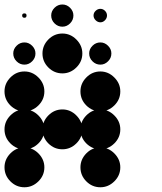

<svg xmlns="http://www.w3.org/2000/svg" viewBox="-24 -818 711 843"><path d="M416.7 -170.8Q451.7 -170.8 477.9 -144.6Q504.2 -118.3 504.2 -83.3Q504.2 -47.5 477.9 -21.7Q451.7 4.2 416.7 4.2Q380.8 4.2 355 -21.7Q329.2 -47.5 329.2 -83.3Q329.2 -118.3 355 -144.6Q380.8 -170.8 416.7 -170.8ZM83.3 -170.8Q118.3 -170.8 144.6 -144.6Q170.8 -118.3 170.8 -83.3Q170.8 -47.5 144.6 -21.7Q118.3 4.2 83.3 4.2Q47.5 4.2 21.7 -21.7Q-4.2 -47.5 -4.2 -83.3Q-4.2 -118.3 21.7 -144.6Q47.5 -170.8 83.3 -170.8ZM416.7 -337.5Q451.7 -337.5 477.9 -311.2Q504.2 -285 504.2 -250Q504.2 -214.2 477.9 -188.3Q451.7 -162.5 416.7 -162.5Q380.8 -162.5 355 -188.3Q329.2 -214.2 329.2 -250Q329.2 -285 355 -311.2Q380.8 -337.5 416.7 -337.5ZM250 -337.5Q285 -337.5 311.2 -311.2Q337.5 -285 337.5 -250Q337.5 -214.2 311.2 -188.3Q285 -162.5 250 -162.5Q214.2 -162.5 188.3 -188.3Q162.5 -214.2 162.5 -250Q162.5 -285 188.3 -311.2Q214.2 -337.5 250 -337.5ZM83.3 -337.5Q118.3 -337.5 144.6 -311.2Q170.8 -285 170.8 -250Q170.8 -214.2 144.6 -188.3Q118.3 -162.5 83.3 -162.5Q47.5 -162.5 21.7 -188.3Q-4.2 -214.2 -4.2 -250Q-4.2 -285 21.7 -311.2Q47.5 -337.5 83.3 -337.5ZM416.7 -504.2Q451.7 -504.2 477.9 -477.9Q504.2 -451.7 504.2 -416.7Q504.2 -380.8 477.9 -355Q451.7 -329.2 416.7 -329.2Q380.8 -329.2 355 -355Q329.2 -380.8 329.2 -416.7Q329.2 -451.7 355 -477.9Q380.8 -504.2 416.7 -504.2ZM83.3 -504.2Q118.3 -504.2 144.6 -477.9Q170.8 -451.7 170.8 -416.7Q170.8 -380.8 144.6 -355Q118.3 -329.2 83.3 -329.2Q47.5 -329.2 21.7 -355Q-4.2 -380.8 -4.2 -416.7Q-4.2 -451.7 21.7 -477.9Q47.5 -504.2 83.3 -504.2ZM416.7 -631.7Q435.8 -631.7 450.4 -617.1Q465 -602.5 465 -583.3Q465 -563.3 450.4 -548.8Q435.8 -534.2 416.7 -534.2Q396.7 -534.2 382.1 -548.8Q367.5 -563.3 367.5 -583.3Q367.5 -602.5 382.1 -617.1Q396.7 -631.7 416.7 -631.7ZM250 -670.8Q285 -670.8 311.2 -644.6Q337.5 -618.3 337.5 -583.3Q337.5 -547.5 311.2 -521.7Q285 -495.8 250 -495.8Q214.2 -495.8 188.3 -521.7Q162.5 -547.5 162.5 -583.3Q162.5 -618.3 188.3 -644.6Q214.2 -670.8 250 -670.8ZM83.3 -631.7Q102.5 -631.7 117.1 -617.1Q131.7 -602.5 131.7 -583.3Q131.7 -563.3 117.1 -548.8Q102.5 -534.2 83.3 -534.2Q63.3 -534.2 48.8 -548.8Q34.2 -563.3 34.2 -583.3Q34.2 -602.5 48.8 -617.1Q63.3 -631.7 83.3 -631.7ZM395.8 -770.4Q405 -779.2 416.7 -779.2Q428.3 -779.2 437.1 -770.4Q445.8 -761.7 445.8 -750Q445.8 -738.3 437.1 -729.2Q428.3 -720 416.7 -720Q405 -720 395.8 -729.2Q386.7 -738.3 386.7 -750Q386.7 -761.7 395.8 -770.4ZM250 -798.3Q269.2 -798.3 283.8 -783.8Q298.3 -769.2 298.3 -750Q298.3 -730 283.8 -715.4Q269.2 -700.8 250 -700.8Q230 -700.8 215.4 -715.4Q200.8 -730 200.8 -750Q200.8 -769.2 215.4 -783.8Q230 -798.3 250 -798.3ZM83.3 -759.2Q92.5 -759.2 92.5 -750Q92.5 -740 83.3 -740Q73.3 -740 73.3 -750Q73.3 -759.2 83.3 -759.2Z"/></svg>

Font: 0xA000-Dots-Mono
Style: Dots-Mono
Weight: 400
Version: Version 0.1